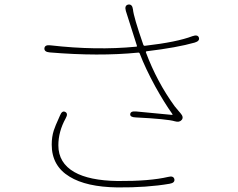

<svg xmlns="http://www.w3.org/2000/svg" viewBox="-20 -794 1040 839"><path d="M493 25Q357 23 284 -22Q206 -69 206 -162Q206 -196 215 -224Q219 -236 224 -248L242 -289Q251 -312 265 -305Q279 -298 267 -277Q235 -219 235 -159Q235 -82 305 -42Q370 -5 494 -3Q634 -2 715 -21Q738 -27 742 -11Q745 5 721 9Q622 26 493 25ZM774 -270Q764 -258 744 -264Q711 -274 572 -281Q548 -282 549 -295Q550 -309 574 -307L731 -292Q736 -292 733 -296Q698 -345 658 -417Q615 -496 591 -559Q589 -565 583 -564Q411 -547 197 -565Q173 -567 174 -583Q176 -599 200 -596Q400 -573 575 -590Q580 -590 578 -595L530 -746Q523 -770 540 -774Q558 -777 561 -753Q564 -720 606 -599Q608 -593 614 -594Q753 -610 821 -636Q844 -644 849 -630Q854 -615 831 -608Q754 -586 621 -570Q616 -569 618 -564Q666 -436 743 -330Q750 -321 758 -312L769 -299Q784 -282 774 -270Z"/></svg>

Font: Resource Han Rounded KR ExtraLight
Style: Regular
Weight: 250
Designer: Cyano Hao (round all glyphs); Ryoko NISHIZUKA 西塚涼子 (kana, bopomofo & ideographs); Paul D. Hunt (Latin, Greek & Cyrillic)
Foundry: Cyano Hao
Version: 0.990